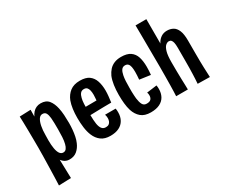

<svg xmlns="http://www.w3.org/2000/svg" viewBox="-128 -1084 1933 1632"><g transform="rotate(-30 838.5 -268.5)"><path d="M55 158Q56 138 57 108.5Q58 79 59 42Q60 5 61 -36Q62 -77 63 -120.5Q64 -164 64 -207Q64 -246 63.5 -290.5Q63 -335 62.5 -378Q62 -421 61 -457Q60 -493 59 -516L168 -520L167 -454Q177 -475 191 -491Q205 -507 224.5 -516Q244 -525 268 -525Q320 -525 346 -492.5Q372 -460 383 -408Q390 -376 392.5 -338Q395 -300 395 -260Q395 -227 392 -194.5Q389 -162 383 -132.5Q377 -103 366 -78Q349 -38 319.5 -13Q290 12 245 12Q227 12 213 6.5Q199 1 188.5 -8Q178 -17 170 -28L175 154ZM169 -219Q169 -173 175 -138.5Q181 -104 194 -85Q207 -66 228 -66Q247 -66 258.5 -81Q270 -96 276 -121Q283 -148 285 -184.5Q287 -221 287 -259Q287 -292 286.5 -319.5Q286 -347 284 -369Q281 -402 271 -420.5Q261 -439 236 -439Q214 -439 199.5 -416.5Q185 -394 177.5 -356Q170 -318 170 -270Z M647 12Q591 12 556.5 -14Q522 -40 504 -84Q489 -120 483 -165.5Q477 -211 477 -261Q477 -306 482.5 -346.5Q488 -387 500 -420Q519 -468 556 -496.5Q593 -525 653 -525Q710 -525 742 -502Q774 -479 788 -437.5Q802 -396 802 -342Q802 -316 799 -288Q796 -260 792 -230L692 -300Q693 -317 694.5 -332.5Q696 -348 696 -362Q696 -387 691.5 -406Q687 -425 677 -435.5Q667 -446 647 -446Q625 -446 612.5 -431Q600 -416 594 -390Q588 -367 586.5 -336Q585 -305 585 -270Q585 -245 585.5 -222Q586 -199 587 -178.5Q588 -158 591 -140Q596 -108 609.5 -89.5Q623 -71 649 -71Q668 -71 679 -79Q690 -87 695.5 -100.5Q701 -114 701 -131Q701 -140 699.5 -149Q698 -158 695 -167H799Q801 -157 801.5 -147.5Q802 -138 802 -129Q802 -86 784 -54Q766 -22 731.5 -5Q697 12 647 12ZM510 -223 507 -307 775 -309 792 -230Q792 -230 773 -230Q754 -230 723 -229.5Q692 -229 654 -228Q616 -227 578.5 -226Q541 -225 510 -223Z M1044 11Q983 11 948.5 -18.5Q914 -48 898 -98Q888 -131 884 -170.5Q880 -210 880 -254Q880 -304 886.5 -348.5Q893 -393 907 -427Q921 -457 941 -479Q961 -501 990 -513Q1019 -525 1057 -525Q1115 -525 1147.5 -502.5Q1180 -480 1193 -439.5Q1206 -399 1206 -343Q1206 -325 1205 -305.5Q1204 -286 1202 -265L1095 -280Q1097 -300 1098 -319.5Q1099 -339 1099 -355Q1099 -383 1095 -403.5Q1091 -424 1080.5 -435Q1070 -446 1051 -446Q1028 -446 1015.5 -428.5Q1003 -411 997 -380Q992 -356 990.5 -326Q989 -296 989 -263Q989 -242 989 -223Q989 -204 990.5 -187Q992 -170 993 -155Q998 -116 1010 -93.5Q1022 -71 1050 -71Q1080 -71 1092 -85Q1104 -99 1104 -121Q1104 -129 1103 -136.5Q1102 -144 1099 -151L1198 -164Q1200 -155 1200.5 -145.5Q1201 -136 1201 -128Q1201 -87 1184 -55.5Q1167 -24 1132 -6.5Q1097 11 1044 11Z M1297 -1Q1298 -17 1299 -45Q1300 -73 1300.5 -110Q1301 -147 1301.5 -191.5Q1302 -236 1302 -287Q1302 -328 1301.5 -366Q1301 -404 1301 -441.5Q1301 -479 1300.5 -519Q1300 -559 1300 -602.5Q1300 -646 1299 -695H1405Q1405 -651 1405 -607Q1405 -563 1405 -520.5Q1405 -478 1405 -435.5Q1405 -393 1405.5 -352Q1406 -311 1407 -270Q1407 -223 1407.5 -181.5Q1408 -140 1409 -106Q1410 -72 1411 -45.5Q1412 -19 1412 -1ZM1627 1 1508 -1Q1510 -25 1511 -47.5Q1512 -70 1513 -95Q1514 -120 1514.5 -152Q1515 -184 1515 -228Q1515 -245 1515 -263Q1515 -281 1515 -303.5Q1515 -326 1515 -353Q1515 -382 1511 -400.5Q1507 -419 1498.5 -428Q1490 -437 1475 -437Q1460 -437 1444 -423Q1428 -409 1417.5 -373Q1407 -337 1407 -270L1366 -245Q1366 -287 1370 -327.5Q1374 -368 1384 -403.5Q1394 -439 1410 -465.5Q1426 -492 1450 -507.5Q1474 -523 1507 -523Q1539 -523 1565 -509Q1591 -495 1606 -459.5Q1621 -424 1621 -361Q1621 -327 1621 -305.5Q1621 -284 1621 -268.5Q1621 -253 1621 -233Q1621 -187 1621.5 -153.5Q1622 -120 1623 -95Q1624 -70 1625 -47Q1626 -24 1627 1Z"/></g></svg>

Font: Truculenta
Style: Bold
Weight: 700
Designer: Ivan Castro, Eva Sanz & Omnibus-Type Team
Foundry: Omnibus-Type
Version: Version 1.002